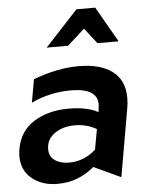

<svg xmlns="http://www.w3.org/2000/svg" viewBox="-55 -828 690 885"><g transform="rotate(-5 290.0 -386.0)"><path d="M237 -82Q197 -82 171.5 -100Q146 -118 146 -151Q146 -198 184.5 -224.5Q223 -251 276 -251Q332 -251 378 -225L361 -131Q307 -82 237 -82ZM530 -357Q530 -437 475 -479Q420 -521 319 -521Q220 -521 109 -479L90 -372Q177 -413 273 -413Q396 -413 396 -338Q396 -331 394 -317L392 -302Q342 -330 255 -330Q163 -330 96 -289Q29 -248 14 -164Q11 -146 11 -131Q11 -65 58 -27Q105 11 175 11Q226 11 267.5 -5Q309 -21 346 -52L471 6L526 -310Q530 -331 530 -357ZM419 -783H332L180 -619H279L359 -691L415 -619H513Z"/></g></svg>

Font: Geom SemiBold
Style: Bold Italic
Weight: 600
Italic angle: -10°
Version: Version 1.102